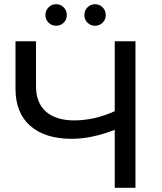

<svg xmlns="http://www.w3.org/2000/svg" viewBox="-20 -897 776 917"><path d="M627 -700V0H528V-277Q417 -234 323 -234Q195 -234 124.5 -296Q54 -358 54 -473V-700H152V-484Q152 -406 199.5 -364Q247 -322 334 -322Q431 -322 528 -366V-700ZM197 -825Q197 -847 212 -862Q227 -877 248 -877Q269 -877 284 -862Q299 -847 299 -825Q299 -803 284 -788.5Q269 -774 248 -774Q227 -774 212 -788.5Q197 -803 197 -825ZM383 -825Q383 -847 398 -862Q413 -877 434 -877Q455 -877 470 -862Q485 -847 485 -825Q485 -803 470 -788.5Q455 -774 434 -774Q413 -774 398 -788.5Q383 -803 383 -825Z"/></svg>

Font: Montserrat Alternates Medium
Style: Regular
Weight: 500
Designer: Julieta Ulanovsky
Foundry: Julieta Ulanovsky
Version: Version 7.200